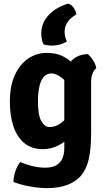

<svg xmlns="http://www.w3.org/2000/svg" viewBox="-20 -800 575 1042"><path d="M502.5 -430Q489.5 -420.5 482 -400Q474.5 -379.5 474.5 -354.5V-86.5Q474.5 -18 468.2 26.8Q462 71.5 450.5 100Q439 128.5 423.5 148.5Q394.5 185 346.5 203Q298.5 221 239 221Q192 221 141.8 211.8Q91.5 202.5 53 187.5Q53 161 63.5 129.5Q74 98 90 79.5Q122 93.5 157.2 101.8Q192.5 110 225 110Q263.5 110 286.2 96.5Q309 83 319 59Q329 35 329 3.5V-358.5Q329 -419 360.8 -461.5Q392.5 -504 456 -506.5Q470.5 -495.5 485 -472.8Q499.5 -450 502.5 -430ZM33.5 -248Q33.5 -334.5 61 -393.5Q88.5 -452.5 134 -482.8Q179.5 -513 233 -513Q281 -513 315 -497.5Q349 -482 371.8 -459.2Q394.5 -436.5 407.5 -414.5L383.5 -292.5Q355 -345 321 -373.2Q287 -401.5 258.5 -401.5Q234 -401.5 217.8 -383.2Q201.5 -365 193.8 -330.5Q186 -296 186 -247.5Q186 -175 204.2 -142.8Q222.5 -110.5 249.5 -110.5Q281 -110.5 310.8 -131.8Q340.5 -153 360 -193.5L381.5 -88.5Q365.5 -61 339.5 -39Q313.5 -17 281 -3.8Q248.5 9.5 212.5 9.5Q152 9.5 112.2 -23.2Q72.5 -56 53 -114Q33.5 -172 33.5 -248ZM215.5 -560Q210.5 -570 207.2 -586.2Q204 -602.5 204 -618Q204 -674.5 243.2 -717.2Q282.5 -760 350 -780.5Q367.5 -774.5 379.2 -758.5Q391 -742.5 394.5 -722Q330.5 -685 330.5 -626Q330.5 -613.5 333.8 -600.2Q337 -587 343 -575.5Q327.5 -564.5 306 -558.5Q284.5 -552.5 262 -552.5Q236.5 -552.5 215.5 -560Z"/></svg>

Font: Signika Negative
Style: Bold
Weight: 700
Designer: Anna Giedry
Foundry: Anna Giedry
Version: Version 2.001